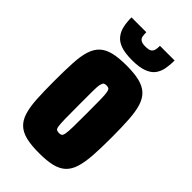

<svg xmlns="http://www.w3.org/2000/svg" viewBox="-214 -742 815 815"><g transform="rotate(45 193.5 -334.5)"><path d="M194 8Q146 8 115.5 0.5Q85 -7 66 -24.5Q47 -42 37.5 -72.5Q28 -103 25.5 -148Q23 -193 23 -255Q23 -318 25.5 -363.5Q28 -409 37.5 -438.5Q47 -468 66 -485.5Q85 -503 116 -510.5Q147 -518 194 -518Q240 -518 271 -510.5Q302 -503 321 -485.5Q340 -468 349.5 -438.5Q359 -409 362 -363.5Q365 -318 365 -255Q365 -192 362 -147.5Q359 -103 349.5 -72.5Q340 -42 321 -24.5Q302 -7 271.5 0.5Q241 8 194 8ZM194 -112Q202 -112 207 -115Q212 -118 214.5 -131.5Q217 -145 217.5 -174Q218 -203 218 -255Q218 -307 217.5 -336.5Q217 -366 214.5 -379Q212 -392 207 -395Q202 -398 193 -398Q185 -398 180 -395Q175 -392 172 -379Q169 -366 169 -336.5Q169 -307 169 -255Q169 -203 169.5 -174Q170 -145 172 -131.5Q174 -118 179.5 -115Q185 -112 194 -112ZM194 -550Q152 -550 126.5 -559Q101 -568 87.5 -585.5Q74 -603 69 -626Q64 -649 64 -677H153Q153 -663 155 -652.5Q157 -642 166 -636.5Q175 -631 193 -631Q213 -631 221.5 -636.5Q230 -642 232.5 -652.5Q235 -663 235 -677H323Q323 -650 318.5 -626.5Q314 -603 301 -586Q288 -569 262 -559.5Q236 -550 194 -550Z"/></g></svg>

Font: Saira ExtraCondensed Black
Style: Regular
Weight: 900
Width: 2
Designer: Hector Gatti with collaboration of the Omnibus-Type team
Foundry: Omnibus-Type
Version: Version 1.101